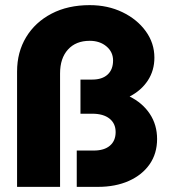

<svg xmlns="http://www.w3.org/2000/svg" viewBox="-20 -728 668 748"><path d="M329.5 -569Q275.5 -569 244.8 -535Q214 -501 214 -442V0H46.5V-449Q46.5 -525 81.8 -583.2Q117 -641.5 180.8 -674.8Q244.5 -708 329.5 -708Q400 -708 457 -680.5Q514 -653 547.8 -606.5Q581.5 -560 581.5 -503.5Q581.5 -453.5 556 -414.5Q530.5 -375.5 485 -352Q535.5 -327 563.8 -284.2Q592 -241.5 592 -186.5Q592 -130 563 -88.2Q534 -46.5 482 -23.2Q430 0 361.5 0H279V-141.5H345Q386 -141.5 408.2 -160.5Q430.5 -179.5 430.5 -213.5Q430.5 -247 406.5 -266Q382.5 -285 339.5 -285H293.5V-418H339.5Q378 -418 399.2 -437.5Q420.5 -457 420.5 -492.5Q420.5 -525.5 394.8 -547.2Q369 -569 329.5 -569Z"/></svg>

Font: Overused Grotesk ExtraBold
Style: Regular
Weight: 800
Version: Version 0.004